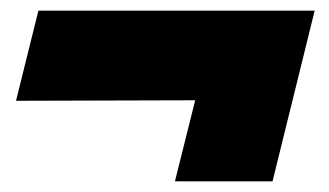

<svg xmlns="http://www.w3.org/2000/svg" viewBox="-20 -390 617 360"><path d="M491 -50H308L346 -202L10 -201L52 -370H570Z"/></svg>

Font: TypoPRO Sinkin Sans
Style: 900 X Black Italic
Weight: 950
Italic angle: -112°
Designer: Keith Bates
Foundry: K-Type
Version: Sinkin Sans (version 1.0)  by Keith Bates   •   © 2014   www